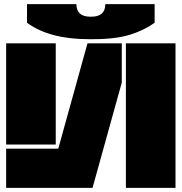

<svg xmlns="http://www.w3.org/2000/svg" viewBox="-20 -910 880 930"><path d="M410.2 -720.2Q219.2 -720.2 110.8 -799.8V-890.1H350.1Q350.1 -829.1 418 -829.1H421.9Q490.2 -829.1 490.2 -890.1H729V-799.8Q680.2 -764.2 610.6 -742.2Q541 -720.2 430.2 -720.2ZM9.8 0V-189.9H262.2L403.8 -700.2H569.8V-509.8L428.2 0ZM9.8 -210V-700.2H250V-210ZM589.8 0V-700.2H830.1V0Z"/></svg>

Font: Nastup Basic
Style: Regular
Weight: 400
Designer: Maksym Kobuzan
Foundry: Zakznak
Version: Version 1.020;FEAKit 1.0